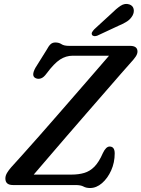

<svg xmlns="http://www.w3.org/2000/svg" viewBox="-20 -930 711 965"><path d="M359 0H45Q7 0 7 -33Q7 -47 15.5 -61.2Q24 -75.5 36.5 -89.5Q58 -113 95.2 -154.5Q132.5 -196 178.8 -248.5Q225 -301 274.8 -358.2Q324.5 -415.5 372.5 -470.5Q420.5 -525.5 460.8 -572.2Q501 -619 528 -650H345.5Q311.5 -650 281.8 -630.8Q252 -611.5 214 -560.5Q200 -541 186.2 -536.2Q172.5 -531.5 160.5 -536.5Q134.5 -547 158.5 -590L213.5 -678Q225 -699.5 234.5 -708Q244 -716.5 258 -716.5Q276.5 -716.5 289 -708Q301.5 -699.5 327.5 -699.5H633.5Q671 -699.5 671 -671Q671 -659 661.8 -645.2Q652.5 -631.5 637 -615Q623 -599.5 590.2 -562Q557.5 -524.5 512.8 -473Q468 -421.5 417.2 -363.2Q366.5 -305 316.5 -247Q266.5 -189 223 -138.2Q179.5 -87.5 149.5 -52.5H339.5Q375 -52.5 403.2 -60.8Q431.5 -69 454.5 -92.2Q477.5 -115.5 497 -160.5Q512.5 -193.5 531 -193.5Q556.5 -193.5 556.5 -159Q556.5 -113 538.8 -73.5Q521 -34 492.8 -9.5Q464.5 15 432.5 15Q413 15 399.5 7.5Q386 0 359 0ZM538.5 -860.5Q564.5 -886.5 586 -900.8Q607.5 -915 629.5 -908Q647.5 -902 651.5 -885.5Q655.5 -869 646 -851.5Q636 -834 618.8 -822.5Q601.5 -811 574.5 -800L469.5 -751Q461.5 -747.5 453.5 -748.5Q445.5 -749.5 442.5 -755Q439 -761.5 443.2 -768.8Q447.5 -776 454.5 -783.5Z"/></svg>

Font: Fraunces 9pt SuperSoft
Style: Italic
Weight: 400
Italic angle: -16°
Version: Version 1.000;[b76b70a41]